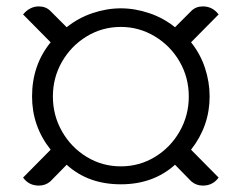

<svg xmlns="http://www.w3.org/2000/svg" viewBox="-20 -652 753 599"><path d="M188 -138 137 -86Q122 -73 101 -73Q70 -73 52 -98L138 -185Q80 -258 80 -351Q80 -449 138 -520L52 -607Q73 -632 101 -632Q123 -632 137 -618L188 -567Q224 -596 268.5 -611Q313 -626 357 -626Q401 -626 445.5 -611Q490 -596 526 -567L577 -618Q591 -632 613 -632Q643 -632 662 -607L576 -520Q605 -484 619.5 -440Q634 -396 634 -351Q634 -259 576 -185L662 -98Q644 -73 613 -73Q592 -73 577 -86L526 -138Q458 -77 357 -77Q255 -77 188 -138ZM569 -351Q569 -410 540.5 -459.5Q512 -509 463 -538.5Q414 -568 357 -568Q299 -568 250.5 -538.5Q202 -509 173.5 -459.5Q145 -410 145 -351Q145 -292 173.5 -242Q202 -192 250.5 -162.5Q299 -133 357 -133Q415 -133 463.5 -162.5Q512 -192 540.5 -242Q569 -292 569 -351Z"/></svg>

Font: K2D ExtraLight
Style: Regular
Weight: 275
Designer: Katatrad Aksorn Co.,Ltd.
Foundry: Cadson Demak Co.,Ltd.
Version: Version 1.000; ttfautohint (v1.6)